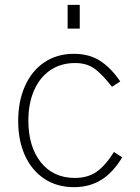

<svg xmlns="http://www.w3.org/2000/svg" viewBox="-20 -762 579 792"><path d="M476 -426 442 -404Q398 -460 366.5 -481Q335 -502 290 -502Q231 -502 187.5 -472.5Q144 -443 120.5 -389Q97 -335 97 -265Q97 -157 148.5 -92.5Q200 -28 289 -28Q342 -28 378.5 -53.5Q415 -79 450 -135L484 -113Q447 -51 398.5 -20.5Q350 10 285 10Q215 10 163 -24.5Q111 -59 83 -120.5Q55 -182 55 -263Q55 -344 83 -407Q111 -470 163 -505Q215 -540 285 -540Q348 -540 393 -511Q438 -482 476 -426ZM309 -644H259V-742H309Z"/></svg>

Font: Morrison Thin
Style: Regular
Weight: 100
Designer: Pablo Impallari, Rodrigo Fuenzalida (Modified by Dan O. Williams)
Version: Version 0.03;June 6, 2019;FontCreator 11.5.0.2425 64-bit; tt